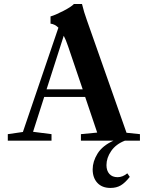

<svg xmlns="http://www.w3.org/2000/svg" viewBox="-20 -696 735 950"><path d="M18.6 0V-32.2L93.3 -43L269 -559.1Q252 -576.2 230 -579.1V-614.7Q252.9 -621.1 293.2 -641.8Q333.5 -662.6 345.7 -676.3H385.7Q395.5 -635.3 409.7 -596.7L606 -39.1L672.4 -32.2V0H598.1Q553.7 17.1 530.3 51Q506.8 85 506.8 121.1Q506.8 148.4 521.2 164.6Q535.6 180.7 562 180.7Q586.9 180.7 609.9 161.6L622.1 179.2Q598.6 209 577.4 221.4Q556.2 233.9 526.4 233.9Q484.9 233.9 461.7 208.7Q438.5 183.6 438.5 142.1Q438.5 103 462.6 64Q486.8 24.9 541.5 0H380.4V-32.2L460.9 -40L401.4 -216.3H198.7L143.6 -43.9L234.9 -32.2V0ZM316.9 -466.8Q305.7 -500 295.4 -519L210.4 -253.9H389.2Z"/></svg>

Font: Elstob 10pt SemiBold
Style: Regular
Weight: 600
Designer: Peter S. Baker
Version: Version 1.015